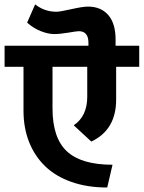

<svg xmlns="http://www.w3.org/2000/svg" viewBox="-36 -832 638 853"><path d="M439.5 1Q351.6 1 281.5 -23.7Q211.4 -48.3 164.8 -93.3Q118.2 -138.2 93.3 -200.9Q68.4 -263.7 68.4 -340.3V-535.2H-15.6V-628.9H356.9V-642.1Q356.9 -693.4 314 -693.4Q304.7 -693.4 267.8 -687Q231 -680.7 204.3 -680.7Q177.7 -680.7 144.8 -693.8Q111.8 -707 84.5 -731.4L120.1 -812.5Q162.1 -779.8 214.4 -779.8Q230.5 -779.8 281 -791.3Q331.5 -802.7 355 -802.7Q412.1 -802.7 444.8 -765.4Q477.5 -728 477.5 -655.8V-628.9H582.5V-535.2H480V-389.6Q480 -254.9 369.6 -203.1L291.5 -275.4Q351.6 -315.4 351.6 -402.3V-535.2H197.3V-350.6Q197.3 -218.8 261.5 -159.4Q325.7 -100.1 463.9 -100.1L440.4 1Z"/></svg>

Font: Yantramanav
Style: Bold
Weight: 700
Version: Version 1.001;PS 1.0;hotconv 1.0.72;makeotf.lib2.5.5900; ttf